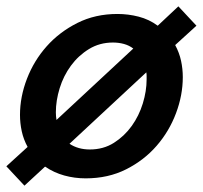

<svg xmlns="http://www.w3.org/2000/svg" viewBox="-36 -550 639 605"><path d="M142 -172 384 -397Q371 -407 354.5 -411.5Q338 -416 320 -416Q278 -416 244.5 -395.5Q211 -375 187.5 -343Q164 -311 152 -272Q140 -233 140 -196Q140 -190 140.5 -184Q141 -178 142 -172ZM247 -79Q290 -79 323 -100Q356 -121 379 -153Q402 -185 414 -224Q426 -263 426 -300Q426 -305 426 -311Q426 -317 425 -322L183 -97Q210 -79 247 -79ZM-16 -26 51 -87Q38 -111 32.5 -136.5Q27 -162 27 -188Q27 -245 49 -302Q71 -359 111 -404Q151 -449 207.5 -477.5Q264 -506 334 -506Q368 -506 401 -497.5Q434 -489 461 -469L526 -530L583 -469L516 -408Q529 -384 534.5 -358.5Q540 -333 540 -307Q540 -250 518.5 -193Q497 -136 457.5 -90.5Q418 -45 361.5 -16.5Q305 12 234 12Q199 12 166.5 3Q134 -6 106 -25L41 35Z"/></svg>

Font: Codetta
Style: Bold Italic
Weight: 700
Italic angle: -11°
Designer: Ulrich Proeller
Foundry: PROSA GmbH
Version: Version 2.00;September 29, 2018;FontCreator 11.5.0.2427 64-b